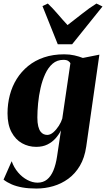

<svg xmlns="http://www.w3.org/2000/svg" viewBox="-28 -838 612 1110"><path d="M470.5 9.5Q461 74.5 433.8 120.5Q406.5 166.5 366.8 195.5Q327 224.5 279.8 238.2Q232.5 252 182.5 252Q137 252 101.8 245.8Q66.5 239.5 39.8 228Q13 216.5 -7.5 200.5L39.5 94Q52.5 130.5 76.2 158.5Q100 186.5 129.8 202.2Q159.5 218 189 218Q221.5 218 244 199.8Q266.5 181.5 280.8 147.2Q295 113 302 65.5L324.5 -84.5Q312.5 -60 293.2 -38.2Q274 -16.5 246.5 -2.8Q219 11 181 11Q137 11 99.2 -10Q61.5 -31 38.5 -74.2Q15.5 -117.5 15.5 -182.5Q15.5 -237.5 28.8 -288.2Q42 -339 68.8 -381.8Q95.5 -424.5 134.8 -456.5Q174 -488.5 226.2 -506.2Q278.5 -524 343.5 -524Q375 -524 402.2 -517.8Q429.5 -511.5 451 -503L546.5 -522ZM379 -472.5Q375.5 -479.5 366.2 -485.8Q357 -492 338.5 -492Q302 -492 276.2 -469.8Q250.5 -447.5 233.5 -410.5Q216.5 -373.5 206.5 -329.2Q196.5 -285 192.2 -240.2Q188 -195.5 188 -158.5Q188 -128 193 -108.2Q198 -88.5 206.2 -77.5Q214.5 -66.5 224.8 -62.2Q235 -58 245 -58Q263 -58 280.5 -73.2Q298 -88.5 312 -110.5Q326 -132.5 332 -152.5ZM306 -582 217.5 -803 248.5 -817.5Q277 -790.5 305.8 -756.8Q334.5 -723 362.5 -693Q405.5 -725.5 446.2 -758.2Q487 -791 529.5 -817.5L564.5 -800.5L389 -582Z"/></svg>

Font: Merriweather 120pt Black
Style: Italic
Weight: 900
Italic angle: -7.8°
Version: Version 2.101